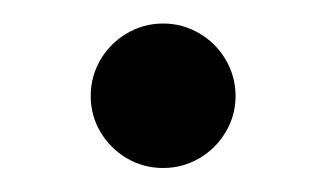

<svg xmlns="http://www.w3.org/2000/svg" viewBox="-20 -140 272 160"><path d="M55.6 -60Q55.6 -76.3 63.7 -90.2Q71.9 -104.1 85.7 -112.2Q99.6 -120.4 115.9 -120.4Q132.2 -120.4 146.1 -112.2Q160 -104.1 168.1 -90.2Q176.3 -76.3 176.3 -60Q176.3 -43.7 168.1 -30Q160 -16.3 146.1 -8.1Q132.2 0 115.9 0Q99.6 0 85.7 -8.1Q71.9 -16.3 63.7 -30Q55.6 -43.7 55.6 -60Z"/></svg>

Font: 26F Galaxy Hebrew Black
Style: Regular
Weight: 900
Designer: C₂₉H₂₅N₃O₅
Version: Version 1.000